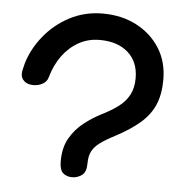

<svg xmlns="http://www.w3.org/2000/svg" viewBox="-45 -597 648 658"><g transform="rotate(5 278.5 -268.0)"><path d="M226 16Q207 16 195 5Q183 -6 183 -35Q183 -83 202 -115.5Q221 -148 250 -170.5Q279 -193 309 -208Q341 -224 364.5 -241.5Q388 -259 401 -283Q414 -307 414 -341Q414 -397 378 -429Q342 -461 280 -461Q241 -461 208.5 -443Q176 -425 152.5 -393Q129 -361 117 -318Q113 -303 98.5 -295Q84 -287 67 -287Q47 -287 35.5 -297Q24 -307 24 -322Q24 -329 25.5 -335.5Q27 -342 31 -358Q46 -409 82 -453.5Q118 -498 169.5 -525Q221 -552 283 -552Q348 -552 399 -525.5Q450 -499 479.5 -452.5Q509 -406 509 -344Q509 -295 494 -259Q479 -223 446.5 -194.5Q414 -166 361 -138Q330 -122 311 -108Q292 -94 283.5 -77.5Q275 -61 275 -35Q275 -6 260 5Q245 16 226 16Z"/></g></svg>

Font: Playpen Sans
Style: Regular
Weight: 400
Designer: Laura Meseguer, Veronika Burian, José Scaglione, Kostas Bartsokas, Vera Evstafieva, Tom Grace, Yorlmar Campos
Foundry: TypeTogether
Version: Version 2.000